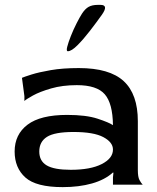

<svg xmlns="http://www.w3.org/2000/svg" viewBox="-20 -757 645 787"><path d="M237 10Q128 10 84 -29.5Q40 -69 40 -136Q40 -206 93 -246Q146 -286 255 -286Q333 -286 380 -270.5Q427 -255 443 -244Q442 -333 409.5 -370.5Q377 -408 295 -408Q236 -408 189.5 -394.5Q143 -381 115 -365.5Q87 -350 80 -343V-363L70 -438Q79 -442 109 -451.5Q139 -461 188 -469.5Q237 -478 303 -478Q429 -478 487 -424.5Q545 -371 545 -260V-60Q545 -32 551.5 -19.5Q558 -7 565 0H443V-30L445 -49L443 -50Q410 -20 357 -5Q304 10 237 10ZM270 -61Q351 -61 397 -84.5Q443 -108 443 -144Q443 -174 403.5 -195Q364 -216 281 -216Q204 -216 172.5 -196Q141 -176 141 -136Q141 -97 171.5 -79Q202 -61 270 -61ZM258 -547Q251 -547 255.5 -565Q260 -583 270.5 -609.5Q281 -636 294 -661.5Q307 -687 316 -701Q329 -721 343.5 -729Q358 -737 381 -737H392Q426 -737 398 -697Q376 -666 349 -631Q322 -596 297.5 -571.5Q273 -547 258 -547Z"/></svg>

Font: Red Rose
Style: Regular
Weight: 400
Designer: Jaikishan Patel
Version: Version 2.000; ttfautohint (v1.8.3)